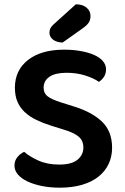

<svg xmlns="http://www.w3.org/2000/svg" viewBox="-20 -853 577 889"><path d="M254 -91Q312 -91 339 -113.5Q366 -136 366 -170Q366 -201 345 -219.5Q324 -238 281 -251L217 -271Q179 -283 148 -298Q117 -313 95 -333.5Q73 -354 61 -381.5Q49 -409 49 -447Q49 -528 110 -575.5Q171 -623 277 -623Q319 -623 354.5 -616.5Q390 -610 416 -598.5Q442 -587 456.5 -570Q471 -553 471 -532Q471 -512 461.5 -497.5Q452 -483 438 -474Q414 -491 374.5 -503.5Q335 -516 288 -516Q236 -516 209 -497.5Q182 -479 182 -447Q182 -421 200.5 -407Q219 -393 259 -380L316 -362Q403 -336 451 -291Q499 -246 499 -169Q499 -128 483 -94Q467 -60 436.5 -35.5Q406 -11 360.5 2.5Q315 16 257 16Q211 16 172.5 8Q134 0 106 -13.5Q78 -27 62.5 -45.5Q47 -64 47 -86Q47 -109 60.5 -125.5Q74 -142 92 -150Q117 -128 158 -109.5Q199 -91 254 -91ZM331 -833Q363 -833 381 -817.5Q399 -802 399 -779Q399 -762 391.5 -749.5Q384 -737 363 -722L270 -656Q241 -657 225 -670Q209 -683 209 -701Q209 -712 213 -721Q217 -730 228 -740Z"/></svg>

Font: Baloo Tammudu 2 SemiBold
Style: Regular
Weight: 600
Designer: Maithili Shingre, Omkar Shende and Ek Type
Foundry: Ek Type
Version: Version 1.640;hotconv 1.0.111;makeotfexe 2.5.65597; ttfautoh